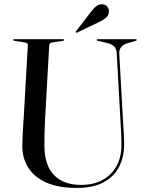

<svg xmlns="http://www.w3.org/2000/svg" viewBox="-20 -888 700 921"><path d="M558.5 -297.5 540 -632Q539 -651 529.8 -662.8Q520.5 -674.5 497.5 -681L449.5 -692Q446.5 -692.5 445.2 -693.5Q444 -694.5 444 -696Q444 -698 445.2 -699Q446.5 -700 449 -700H630.5Q633.5 -700 634.8 -699Q636 -698 636 -696Q636 -694.5 634.2 -693.5Q632.5 -692.5 628.5 -691.5L589 -680Q571 -674.5 561 -661.8Q551 -649 552 -631.5L570.5 -302Q572 -275 573.8 -248.8Q575.5 -222.5 575.5 -195Q575.5 -137.5 552.2 -90Q529 -42.5 478.8 -14.5Q428.5 13.5 348 13.5Q260 13.5 202 -12.5Q144 -38.5 115.5 -83.8Q87 -129 87 -186Q87 -200.5 88 -223.5Q89 -246.5 90.2 -270.2Q91.5 -294 93 -311L113.5 -671Q114 -677.5 109.2 -680.5Q104.5 -683.5 95 -685L49.5 -692Q43 -693.5 43 -696Q43 -698 44.5 -699Q46 -700 48.5 -700H282Q284.5 -700 286 -699Q287.5 -698 287.5 -696Q287.5 -694.5 286 -693.5Q284.5 -692.5 281 -692L234.5 -685Q225 -683.5 220.8 -680.5Q216.5 -677.5 216 -669L196 -314Q194 -276 193.5 -244.5Q193 -213 193 -191Q193 -95.5 239 -48.2Q285 -1 369 -1Q428 -1 471.5 -24.5Q515 -48 538.8 -91Q562.5 -134 562.5 -192Q562.5 -223.5 561 -249.8Q559.5 -276 558.5 -297.5ZM415.5 -830Q429.5 -849 443 -859Q456.5 -869 471 -867.5Q487 -866.5 495.2 -855.2Q503.5 -844 502.5 -832.5Q501 -813 486.8 -801.5Q472.5 -790 453.5 -781.5L350.5 -732Q349.5 -731.5 347.2 -731.2Q345 -731 344 -732.5Q343 -733.5 343.5 -735.5Q344 -737.5 345.5 -739Z"/></svg>

Font: Fraunces 96pt
Style: Regular
Weight: 400
Version: Version 1.000;[b76b70a41]